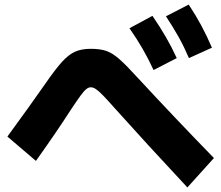

<svg xmlns="http://www.w3.org/2000/svg" viewBox="-20 -822 978 848"><path d="M551.8 -697.3 653.3 -752Q686 -704.1 711.9 -659.7Q737.8 -615.2 760.7 -565.4L658.2 -512.7Q635.7 -561.5 610.1 -606Q584.5 -650.4 551.8 -697.3ZM712.9 -750 813.5 -801.8Q844.7 -754.4 869.4 -708.7Q894 -663.1 916 -611.3L814.5 -565.4Q793.9 -613.8 769.3 -658Q744.6 -702.1 712.9 -750ZM484.4 -346.7Q450.7 -384.8 432.6 -403.1Q414.6 -421.4 402.8 -429Q391.1 -436.5 380.9 -436.5Q371.1 -436.5 360.8 -428.2Q350.6 -419.9 335.2 -398.9Q319.8 -377.9 290 -333Q234.9 -246.6 138.7 -111.3L12.7 -218.8Q113.3 -356.4 178.7 -450.2Q224.6 -516.6 253.7 -548.6Q282.7 -580.6 311 -593.5Q339.4 -606.4 380.9 -606.4Q422.9 -606.4 450 -596.9Q477.1 -587.4 507.1 -561Q537.1 -534.7 592.8 -473.6Q747.6 -306.2 924.8 -124L807.6 5.9Q628.4 -186 484.4 -346.7Z"/></svg>

Font: Pretendard JP Black
Style: Regular
Weight: 900
Designer: Base glyphs from Inter by Rasmus Andersson; Hangeul glyphs from Noto Sans CJK(Source Han Sans) by Jang Soo-young and Kan
Foundry: Kil Hyung-jin
Version: Version 1.309